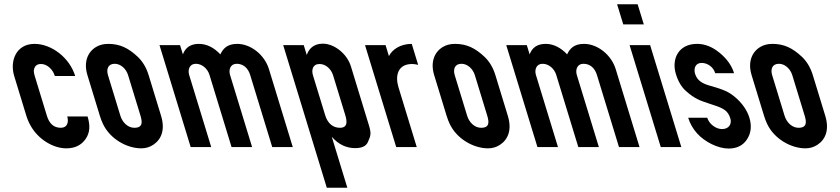

<svg xmlns="http://www.w3.org/2000/svg" viewBox="-20 -687 3923 897"><path d="M264.3 -90C229.7 -90 209.8 -111.1 199.1 -146L142.3 -332C137.8 -346.7 136.9 -357.8 139.5 -365.5C143.9 -378 150.8 -388 172.1 -388C200.4 -388 226.9 -362.5 236.3 -332H331.3C305 -418 220.3 -482 141.4 -482C54.4 -482 25.1 -401.2 46.3 -332L103.1 -146C108.2 -129.3 115.4 -113 124.6 -97C159.9 -35.9 228.4 6 289.6 6C328.9 6 358.7 -8 378.8 -36C400.3 -65.9 402.3 -99.8 389.1 -143H294.1C301.8 -117.8 295.4 -90 264.3 -90Z M388.4 -336 446.5 -146C450.8 -132 455.7 -119.2 461.3 -107.5C494.6 -37.6 572.8 6 640 6C660.6 6 679.3 0.5 695.9 -10.5C734.3 -35.9 752.3 -81.1 732.5 -146L674.4 -336C663.6 -371.3 646.5 -400 623.1 -422C580.3 -462.2 540.5 -482 485.8 -482C463.8 -482 444.8 -477.2 428.7 -467.5C388.5 -443.3 370.2 -395.5 388.4 -336ZM516.2 -389C543.6 -389 569.3 -365.9 578.4 -336L635.9 -148C645.2 -117.7 648.4 -90 607.6 -90C578.1 -90 552.3 -114.1 542.5 -146L484.4 -336C476.3 -362.6 483.5 -389 516.2 -389Z M909.4 -482C871.4 -482 846.4 -465.7 834.4 -433L821.2 -476H725.2L870.8 0H966.8L863.7 -337C856.4 -361 865.1 -389 894.8 -389C922.9 -389 949.4 -367.5 958.7 -337L1061.8 0H1157.8L1054.7 -337C1047.4 -361 1056.1 -389 1085.8 -389C1116.2 -389 1138.8 -369.5 1148.7 -337L1251.8 0H1347.8L1236.5 -364C1215.7 -431.9 1150.8 -482 1088.4 -482C1040.7 -482 1022 -459 1009.4 -433C981.5 -463 947.6 -482 909.4 -482Z M1413.2 -430 1399.1 -476H1303.1L1506.7 190H1602.7L1530 -48C1560.8 -12.7 1597.2 5 1639.2 5C1670.5 5 1690.3 -4.3 1698.6 -23C1712.6 -54.6 1715.3 -63.2 1703.1 -103L1619.4 -377C1601.3 -436 1541.9 -483 1488 -483C1443.1 -483 1421.4 -455.9 1413.2 -430ZM1473 -388C1501.2 -388 1526.9 -365.5 1536.2 -335L1593.1 -149C1601.6 -121 1605.4 -90 1568.1 -90C1533.1 -90 1510 -113.1 1499.1 -149L1442.2 -335C1434.3 -360.8 1440.9 -388 1473 -388Z M1933.6 -384 1903.6 -482C1850.1 -482 1812.2 -455.4 1797 -425L1781.4 -476H1685.4L1831 0H1927L1841.7 -279C1825.2 -332.7 1837.9 -388 1905.3 -388C1914.5 -388 1924.7 -386.3 1933.6 -384Z M2008.4 -336 2066.5 -146C2070.8 -132 2075.7 -119.2 2081.3 -107.5C2114.6 -37.6 2192.8 6 2260 6C2280.6 6 2299.3 0.5 2315.9 -10.5C2354.3 -35.9 2372.3 -81.1 2352.5 -146L2294.4 -336C2283.6 -371.3 2266.5 -400 2243.1 -422C2200.3 -462.2 2160.5 -482 2105.8 -482C2083.8 -482 2064.8 -477.2 2048.7 -467.5C2008.5 -443.3 1990.2 -395.5 2008.4 -336ZM2136.2 -389C2163.6 -389 2189.3 -365.9 2198.4 -336L2255.9 -148C2265.2 -117.7 2268.4 -90 2227.6 -90C2198.1 -90 2172.3 -114.1 2162.5 -146L2104.4 -336C2096.3 -362.6 2103.5 -389 2136.2 -389Z M2529.4 -482C2491.4 -482 2466.4 -465.7 2454.4 -433L2441.2 -476H2345.2L2490.8 0H2586.8L2483.7 -337C2476.4 -361 2485.1 -389 2514.8 -389C2542.9 -389 2569.4 -367.5 2578.7 -337L2681.8 0H2777.8L2674.7 -337C2667.4 -361 2676.1 -389 2705.8 -389C2736.2 -389 2758.8 -369.5 2768.7 -337L2871.8 0H2967.8L2856.5 -364C2835.7 -431.9 2770.8 -482 2708.4 -482C2660.7 -482 2642 -459 2629.4 -433C2601.5 -463 2567.6 -482 2529.4 -482Z M3067 0H3163L3017.4 -476H2921.4ZM2891.8 -573H2987.8L2959 -667H2863Z M3353.3 -84C3325.4 -84 3293.4 -106.5 3284.1 -137H3195.1C3203.4 -109.7 3217.4 -85.2 3237 -63.5C3273.3 -23.5 3334.3 7 3384.1 7C3422.8 7 3451.5 -7.5 3470.3 -36.5C3489.1 -65.5 3492.6 -99.3 3480.8 -138C3470.3 -172.1 3446.3 -205.7 3416.8 -231C3386.1 -257.3 3367.4 -264.3 3329.3 -277L3295.2 -287C3265.4 -295.8 3237.8 -308 3227.4 -342C3220 -366.1 3228 -393 3257.8 -393C3285.3 -393 3312.4 -374.7 3321.5 -345H3409.5C3398.7 -380.3 3376.3 -412 3342.4 -440C3308.5 -468 3273.3 -482 3236.6 -482C3149.2 -482 3116.3 -410.8 3137.7 -341C3148.3 -306.3 3164.1 -279.8 3185 -261.5C3226.5 -225.1 3248.4 -217.7 3296.2 -202L3317.3 -195C3338.7 -188.3 3355.2 -180.8 3366.7 -172.5C3378.3 -164.2 3386.7 -151.3 3392 -134C3399.9 -108 3385.7 -84 3353.3 -84Z M3491.4 -336 3549.5 -146C3553.8 -132 3558.7 -119.2 3564.3 -107.5C3597.6 -37.6 3675.8 6 3743 6C3763.6 6 3782.3 0.5 3798.9 -10.5C3837.3 -35.9 3855.3 -81.1 3835.5 -146L3777.4 -336C3766.6 -371.3 3749.5 -400 3726.1 -422C3683.3 -462.2 3643.5 -482 3588.8 -482C3566.8 -482 3547.8 -477.2 3531.7 -467.5C3491.5 -443.3 3473.2 -395.5 3491.4 -336ZM3619.2 -389C3646.6 -389 3672.3 -365.9 3681.4 -336L3738.9 -148C3748.2 -117.7 3751.4 -90 3710.6 -90C3681.1 -90 3655.3 -114.1 3645.5 -146L3587.4 -336C3579.3 -362.6 3586.5 -389 3619.2 -389Z"/></svg>

Font: Din Kursivschrift
Style: LeftEng
Weight: 400
Version: Version 1.089